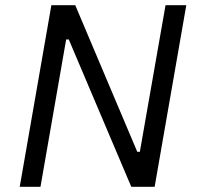

<svg xmlns="http://www.w3.org/2000/svg" viewBox="-20 -720 762 740"><path d="M56 0H136L235 -568H245L486 0H576L698 -700H618L519 -135H509L270 -700H178Z"/></svg>

Font: Fixel Display
Style: Italic
Weight: 400
Italic angle: -10°
Designer: AlfaBravo + MacPaw
Foundry: Kyrylo Tkachov, Marchela Mozhyna, Serhii Makarenko, Maria Weinstein, Zakhar Kryvoshyya
Version: Version 1.210;Glyphs 3.2 (3217)